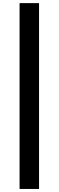

<svg xmlns="http://www.w3.org/2000/svg" viewBox="-20 -982 378 1236"><path d="M231.4 -961.9V234.4H106V-961.9Z"/></svg>

Font: Inter Cardless Display
Style: Bold
Weight: 700
Designer: Rasmus Andersson
Foundry: rsms
Version: Version 4.001;git-9221beed3